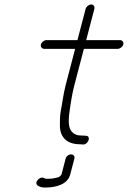

<svg xmlns="http://www.w3.org/2000/svg" viewBox="-20 -628 571 857"><path d="M273 80 254.4 151C250.2 156.6 246.5 161.8 237 164C220 168.5 210.3 170 193.5 170C185.3 171.3 179.9 168 174.5 166C164.3 161.1 151.5 169.9 146.5 177.5C130.3 201.9 165.2 210.3 184.2 209C229.6 209 281.9 195 293.4 151L312 80C314.8 69.4 307.6 61 297 61C286.4 61 275.8 69.4 273 80ZM177.4 -410H315.4L273.5 -250C262.5 -207.9 258.1 -166.1 250.3 -127C247.3 -106.6 247.6 -88.1 247.3 -70C246.7 -19 274.7 16 337.8 16L351.5 17C374.8 17 388.2 -22 362.8 -22L350 -23C340.7 -23 334.4 -23.3 331.3 -24C328.6 -24 324.7 -25 319.6 -27C282.6 -41.4 283.9 -83.2 290.6 -132C295.7 -169 301.9 -209.5 312.5 -250L354.4 -410H505.4C515.7 -410 527.9 -419.4 530.5 -429.5C533.2 -439.6 525.9 -449 515.7 -449H364.7L401.1 -588C403.8 -598.6 397.9 -608 387.3 -608C376.8 -608 364.8 -598.6 362.1 -588L325.7 -449H187.7C177.4 -449 165.2 -439.6 162.5 -429.5C159.9 -419.4 167.1 -410 177.4 -410Z"/></svg>

Font: Just Breathe
Style: Obl5
Weight: 400
Foundry: Cannot Into Space Fonts
Version: Version 0.72